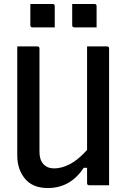

<svg xmlns="http://www.w3.org/2000/svg" viewBox="-20 -934 640 968"><path d="M221 14Q145 14 106 -33Q67 -80 67 -150V-700H168Q179 -700 179 -689V-168Q179 -128 199 -106.5Q219 -85 253 -85Q291 -85 332.5 -106.5Q374 -128 419 -178V-700H519Q530 -700 530 -689V0H430Q419 0 419 -11V-88H402Q335 14 221 14ZM133 -914H245Q256 -914 256 -903V-796H144Q133 -796 133 -807ZM344 -914H456Q467 -914 467 -903V-796H355Q344 -796 344 -807Z"/></svg>

Font: Recursive Mn Lnr St Med
Style: Regular
Weight: 500
Monospace: yes
Version: Version 1.079;hotconv 1.0.112;makeotfexe 2.5.65598; ttfautoh